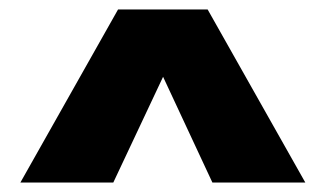

<svg xmlns="http://www.w3.org/2000/svg" viewBox="-20 -740 687 405"><path d="M23 -355 229 -720H418L624 -355H428L324 -578L219 -355Z"/></svg>

Font: Elaine Sans Black
Style: Regular
Weight: 900
Designer: Wei Huang
Foundry: Wei Huang
Version: Version 2.001;December 24, 2019;FontCreator 12.0.0.2547 64-b